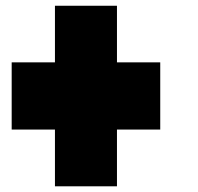

<svg xmlns="http://www.w3.org/2000/svg" viewBox="-20 -654 696 674"><path d="M172.9 -435.1V-633.8H390.6V-435.1H542.5V-199.2H390.6V0H172.9V-199.2H21V-435.1Z"/></svg>

Font: Coda Caption ExtraBold
Style: Regular
Weight: 800
Designer: vernon adams
Foundry: vernon adams
Version: Version 1.002